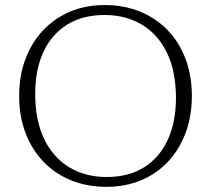

<svg xmlns="http://www.w3.org/2000/svg" viewBox="-20 -712 816 742"><path d="M384.5 -692.5Q459.5 -692.5 521.5 -667Q583.5 -641.5 628.2 -595Q673 -548.5 697.2 -484Q721.5 -419.5 721.5 -341.5Q721.5 -263.5 697.5 -199Q673.5 -134.5 629.5 -87.5Q585.5 -40.5 525 -15.2Q464.5 10 391.5 10Q316.5 10 254.5 -15.2Q192.5 -40.5 147.8 -87.2Q103 -134 78.5 -198.5Q54 -263 54 -340.5Q54 -419 78.2 -483.5Q102.5 -548 146.5 -594.8Q190.5 -641.5 251 -667Q311.5 -692.5 384.5 -692.5ZM392 -28Q478 -28 537.8 -66Q597.5 -104 628.8 -172.8Q660 -241.5 660 -333Q660 -435 625.8 -506.8Q591.5 -578.5 529.2 -616.2Q467 -654 384 -654Q298.5 -654 238.5 -616.2Q178.5 -578.5 147.2 -510Q116 -441.5 116 -349.5Q116 -247.5 150.2 -175.8Q184.5 -104 246.8 -66Q309 -28 392 -28Z"/></svg>

Font: Newsreader Light
Style: Regular
Weight: 300
Designer: Hugues Gentile
Foundry: Production Type
Version: Version 1.003